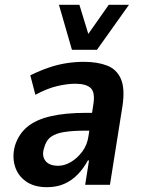

<svg xmlns="http://www.w3.org/2000/svg" viewBox="-20 -768 586 798"><path d="M175 10Q122 10 88 -14Q54 -38 42 -77.5Q30 -117 42 -162Q57 -210 92.5 -240Q128 -270 189 -284.5Q250 -299 338 -299H382L372 -225H335Q284 -225 248 -219.5Q212 -214 191.5 -199Q171 -184 163 -152Q153 -121 168.5 -100Q184 -79 222 -79Q248 -79 274.5 -94.5Q301 -110 322 -138Q343 -166 348 -204L368 -334Q376 -384 357 -402Q338 -420 292 -420Q261 -420 219 -410.5Q177 -401 127 -374L106 -455Q147 -475 184 -487.5Q221 -500 257 -505.5Q293 -511 328 -511Q385 -511 425 -495.5Q465 -480 482.5 -440Q500 -400 489 -327L437 0H334L350 -101H345Q328 -69 303.5 -43.5Q279 -18 247.5 -4Q216 10 175 10ZM279 -561 225 -748H310L347 -627L432 -748H516L383 -561Z"/></svg>

Font: Nunito Sans 7pt Condensed
Style: Bold Italic
Weight: 700
Width: 3
Italic angle: -9°
Designer: Vernon Adams
Foundry: Vernon Adams
Version: Version 3.101;gftools[0.9.27]